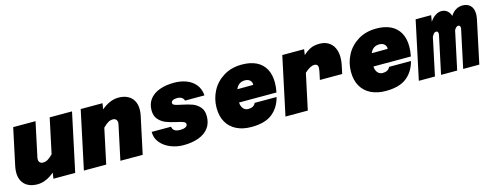

<svg xmlns="http://www.w3.org/2000/svg" viewBox="-23 -1178 4597 1794"><g transform="rotate(-15 2275.5 -281.5)"><path d="M242 -214Q242 -194 253 -182.5Q264 -171 283 -171Q308 -171 329.5 -183.5Q351 -196 380 -225L452 -563H668L548 0H337L346 -57Q263 12 182 12Q131 12 93.5 -6.5Q56 -25 36 -60.5Q16 -96 16 -145Q16 -172 22 -202L99 -563H315L244 -230Q242 -218 242 -214Z M1058 -349Q1058 -369 1047 -380.5Q1036 -392 1017 -392Q992 -392 970.5 -379.5Q949 -367 920 -338L848 0H632L752 -563H963L954 -506Q1037 -575 1118 -575Q1169 -575 1206.5 -556.5Q1244 -538 1264 -502.5Q1284 -467 1284 -418Q1284 -391 1278 -361L1201 0H985L1056 -333Q1058 -345 1058 -349Z M1337 -185H1525Q1528 -159 1546.5 -146.5Q1565 -134 1603 -134Q1633 -134 1652 -144Q1671 -154 1671 -171Q1671 -187 1650 -196Q1629 -205 1585 -214Q1526 -227 1486.5 -242.5Q1447 -258 1417.5 -291Q1388 -324 1388 -380Q1388 -443 1422 -487Q1456 -531 1517 -553Q1578 -575 1657 -575Q1722 -575 1776 -554.5Q1830 -534 1864 -491.5Q1898 -449 1902 -387H1714Q1709 -407 1692 -418Q1675 -429 1648 -429Q1620 -429 1605 -420Q1590 -411 1590 -397Q1590 -382 1610.5 -374Q1631 -366 1674 -358Q1734 -346 1773.5 -331.5Q1813 -317 1843 -284Q1873 -251 1873 -194Q1873 -126 1838 -80Q1803 -34 1740 -11Q1677 12 1594 12Q1530 12 1471 -11.5Q1412 -35 1374.5 -79.5Q1337 -124 1337 -185Z M1981 -245Q1981 -331 2020.5 -406.5Q2060 -482 2135.5 -528.5Q2211 -575 2313 -575Q2395 -575 2452 -547Q2509 -519 2539 -465Q2569 -411 2569 -334Q2569 -288 2559 -239H2197Q2198 -204 2216.5 -181Q2235 -158 2265 -158Q2320 -158 2337 -198H2549Q2524 -100 2453.5 -44Q2383 12 2251 12Q2170 12 2109 -17.5Q2048 -47 2014.5 -104.5Q1981 -162 1981 -245ZM2368 -364Q2370 -390 2352 -407.5Q2334 -425 2303 -425Q2239 -425 2214 -363Z M3002 -359Q3002 -397 2965 -397Q2948 -397 2924 -384.5Q2900 -372 2872 -346L2798 0H2582L2702 -563H2913L2905 -508Q2942 -542 2977.5 -558.5Q3013 -575 3065 -575Q3113 -575 3148.5 -554Q3184 -533 3203 -494Q3222 -455 3222 -402Q3222 -363 3214 -328L3197 -247H2981L2998 -328Q3002 -352 3002 -359Z M3281 -245Q3281 -331 3320.5 -406.5Q3360 -482 3435.5 -528.5Q3511 -575 3613 -575Q3695 -575 3752 -547Q3809 -519 3839 -465Q3869 -411 3869 -334Q3869 -288 3859 -239H3497Q3498 -204 3516.5 -181Q3535 -158 3565 -158Q3620 -158 3637 -198H3849Q3824 -100 3753.5 -44Q3683 12 3551 12Q3470 12 3409 -17.5Q3348 -47 3314.5 -104.5Q3281 -162 3281 -245ZM3668 -364Q3670 -390 3652 -407.5Q3634 -425 3603 -425Q3539 -425 3514 -363Z M4380 -379Q4380 -391 4374.5 -396.5Q4369 -402 4360 -402Q4350 -402 4341 -394.5Q4332 -387 4322 -370L4243 0H4087L4165 -366Q4166 -370 4166 -378Q4166 -402 4146 -402Q4134 -402 4125 -393Q4116 -384 4105 -363L4028 0H3872L3992 -563H4142L4132 -501Q4154 -536 4184 -555.5Q4214 -575 4244 -575Q4275 -575 4298.5 -556Q4322 -537 4331 -505Q4352 -539 4382 -557Q4412 -575 4449 -575Q4495 -575 4523 -546.5Q4551 -518 4551 -465Q4551 -443 4545 -414L4457 0H4301L4379 -366Q4380 -371 4380 -379Z"/></g></svg>

Font: Azeret Mono Black
Style: Italic
Weight: 900
Italic angle: -12°
Designer: Martin Vácha
Foundry: Displaay
Version: Version 1.000; Glyphs 3.0.3, build 3074